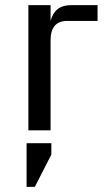

<svg xmlns="http://www.w3.org/2000/svg" viewBox="-20 -505 408 744"><path d="M83 219V50H179V94L115 219ZM254 -485H358V-424H241Q176 -424 176 -349V0H90V-485H176V-424Q192 -485 254 -485Z"/></svg>

Font: Sarpanch
Style: Regular
Weight: 400
Designer: Manushi Parikh (Devanagari and Latin), Jyotish Sonowal (Devanagari)
Foundry: Indian Type Foundry
Version: Version 2.004;PS 1.0;hotconv 1.0.78;makeotf.lib2.5.61930; tt